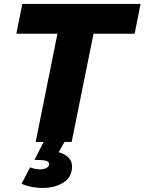

<svg xmlns="http://www.w3.org/2000/svg" viewBox="-20 -720 733 974"><path d="M196.5 233.5Q138 233.5 89 212.5L133 129Q157 139 182.5 139Q204 139 216.8 131.2Q229.5 123.5 229.5 114Q229.5 99 212 95Q194.5 91 155 91L201.5 0H161L271.5 -549H63L93 -700H693L663 -549H454.5L343.5 0H307.5L277.5 52Q345.5 73 345.5 124Q345.5 179.5 301 206.5Q256.5 233.5 196.5 233.5Z"/></svg>

Font: Argentum Sans
Style: Bold Italic
Weight: 700
Italic angle: -11°
Designer: Julieta Ulanovsky (font), Cristiano Sobral (main changes and remaster)
Foundry: Julieta Ulanovsky (font), Cristiano Sobral (main changes and remaster)
Version: Version 2.007;June 15, 2022;FontCreator 14.0.0.2814 64-bit; 